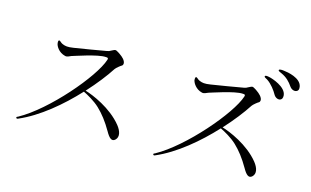

<svg xmlns="http://www.w3.org/2000/svg" viewBox="-96 -1099 2192 1354"><g transform="rotate(15 1000.0 -422.5)"><path d="M793 -155C710 -258 570 -315 515 -331C581 -403 636 -474 672 -530C679 -541 709 -565 716 -568C728 -575 726 -590 722 -599C712 -624 681 -642 670 -650C659 -657 650 -662 644 -662C638 -662 625 -655 615 -650C605 -644 603 -643 588 -640C567 -635 375 -604 355 -601C312 -594 294 -598 277 -605C255 -613 251 -629 241 -624C237 -622 236 -609 239 -597C242 -583 262 -542 312 -530C328 -526 343 -537 355 -541C368 -544 533 -602 591 -597C601 -596 612 -598 607 -581C565 -449 300 -139 103 -31C99 -29 89 -27 92 -20C93 -16 99 -13 106 -17C249 -78 393 -200 505 -321C535 -307 590 -276 627 -241C667 -203 702 -158 739 -94C762 -53 784 -30 808 -53C833 -77 824 -116 793 -155Z M1966 -749C1955 -810 1858 -826 1829 -829C1815 -831 1795 -832 1793 -824C1792 -816 1807 -812 1817 -807C1857 -789 1881 -764 1903 -732C1919 -710 1942 -708 1953 -714C1965 -719 1969 -730 1966 -749ZM1745 -758C1728 -762 1711 -765 1709 -756C1707 -749 1721 -744 1731 -738C1764 -717 1795 -675 1809 -649C1822 -626 1845 -621 1857 -626C1869 -631 1874 -641 1873 -660C1868 -722 1761 -755 1745 -758ZM1515 -331C1581 -403 1636 -474 1672 -530C1679 -541 1709 -565 1716 -568C1728 -575 1726 -590 1722 -599C1711 -624 1681 -642 1670 -650C1659 -657 1650 -662 1644 -662C1638 -662 1625 -655 1615 -650C1605 -644 1602 -643 1588 -640C1567 -635 1374 -604 1355 -601C1312 -594 1294 -598 1277 -605C1255 -613 1251 -629 1241 -624C1237 -622 1236 -609 1238 -597C1242 -583 1262 -542 1311 -530C1328 -526 1342 -537 1355 -541C1368 -544 1533 -602 1591 -597C1601 -596 1612 -598 1607 -581C1565 -449 1300 -139 1103 -31C1099 -29 1089 -27 1092 -20C1093 -16 1098 -13 1106 -17C1249 -78 1393 -200 1505 -321C1535 -307 1590 -276 1627 -241C1667 -203 1702 -158 1739 -94C1762 -53 1784 -30 1808 -53C1833 -77 1824 -116 1793 -155C1710 -258 1570 -315 1515 -331Z"/></g></svg>

Font: Shippori Mincho
Style: Regular
Weight: 400
Designer: Bonji Tadano  Ryoko NISHIZUKA  (kana & ideographs); Frank Grießhammer (Latin, Greek & Cyrillic); Wenlong ZHANG  (bopomof
Foundry: Adobe Systems Incorporated
Version: Version 1.003;PS 1.001;hotconv 16.6.54;makeotf.lib2.5.65590